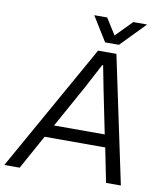

<svg xmlns="http://www.w3.org/2000/svg" viewBox="-119 -945 882 1022"><g transform="rotate(10 321.5 -434.0)"><path d="M592.8 -868.2 463.9 -735.8H389.2L307.1 -868.2H377L432.1 -780.8L518.1 -868.2ZM-25.9 0 359.9 -686H459L604 0H523.9L486.8 -185.1H159.2L57.1 0ZM198.2 -252.9H472.2L425.8 -481Q407.7 -570.3 399.9 -613.8H395Q383.3 -591.8 356.9 -542Q330.6 -492.2 324.2 -480Z"/></g></svg>

Font: Archivo Light
Style: Italic
Weight: 300
Italic angle: -10°
Designer: Hector Gatti
Foundry: Omnibus-Type
Version: Version 2.001